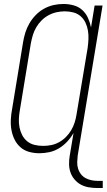

<svg xmlns="http://www.w3.org/2000/svg" viewBox="-20 -763 540 966"><path d="M472 183Q449 183 427.5 179.5Q406 176 388 166.5Q370 157 356 141Q342 125 335 105.5Q328 86 327.5 64Q327 42 331 19L350 -94Q337 -71 318.5 -51Q300 -31 277 -17Q254 -3 228.5 2.5Q203 8 178 8Q151 8 126 1Q101 -6 82.5 -22.5Q64 -39 53 -61.5Q42 -84 37.5 -109.5Q33 -135 34.5 -162Q36 -189 41 -215L96 -550Q100 -575 107.5 -599Q115 -623 128 -645.5Q141 -668 160 -687.5Q179 -707 202 -719.5Q225 -732 249.5 -737.5Q274 -743 299 -743Q326 -743 351 -736Q376 -729 394 -712.5Q412 -696 422.5 -673Q433 -650 438 -625L456 -735H496L371 19Q369 36 368.5 52.5Q368 69 372.5 84.5Q377 100 386.5 112.5Q396 125 409.5 132.5Q423 140 439 143.5Q455 147 472 147H497V183ZM197 -29Q217 -29 237.5 -33Q258 -37 277 -47.5Q296 -58 311.5 -73.5Q327 -89 338 -107.5Q349 -126 355.5 -146.5Q362 -167 365 -187L421 -522Q424 -544 425 -566Q426 -588 422.5 -609Q419 -630 410 -649Q401 -668 385.5 -681.5Q370 -695 349 -700.5Q328 -706 306 -706Q286 -706 265 -701.5Q244 -697 224.5 -686.5Q205 -676 189 -660Q173 -644 162 -625Q151 -606 145 -585.5Q139 -565 135 -544L80 -209Q76 -187 75 -165.5Q74 -144 78 -123Q82 -102 91.5 -83.5Q101 -65 117 -52Q133 -39 154 -34Q175 -29 197 -29Z"/></svg>

Font: Iosevka SS04 Extralight
Style: Italic
Weight: 200
Italic angle: -9°
Monospace: yes
Designer: Belleve Invis
Foundry: Belleve Invis
Version: Version 19.0.0; ttfautohint (v1.8.4)